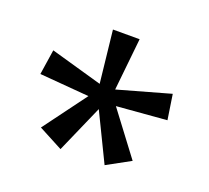

<svg xmlns="http://www.w3.org/2000/svg" viewBox="-86 -866 723 663"><g transform="rotate(20 275.5 -535.0)"><path d="M322 -760H224L245 -568L55 -622L41 -530L223 -515L106 -357L195 -310L272 -485L357 -310L443 -357L324 -515L508 -530L494 -622L302 -568Z"/></g></svg>

Font: Noto Sans Cuneiform
Style: Regular
Weight: 400
Designer: Monotype Design Team
Foundry: Monotype Imaging Inc.
Version: Version 2.001